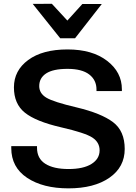

<svg xmlns="http://www.w3.org/2000/svg" viewBox="-20 -989 722 1023"><path d="M40 -200.2Q40 -97.7 124.5 -41.5Q209 14.6 344.7 14.6Q481.4 14.6 563 -42Q644.5 -98.6 644.5 -195.3Q644.5 -291 582.3 -338.1Q520 -385.3 389.2 -416.5Q264.2 -445.8 226.6 -468.8Q189 -491.7 189 -530.3Q189 -573.7 226.1 -597.9Q263.2 -622.1 339.8 -622.1Q416.5 -622.1 455.3 -592.3Q494.1 -562.5 494.1 -512.2V-503.9H629.4V-513.2Q629.4 -604.5 550.5 -665Q471.7 -725.6 339.8 -725.6Q206.5 -725.6 130.4 -669.4Q54.2 -613.3 54.2 -523.4Q54.2 -435.5 112.5 -388.7Q170.9 -341.8 304.2 -311Q434.1 -281.2 472.4 -255.9Q510.7 -230.5 510.7 -188Q510.7 -142.6 467.5 -115.5Q424.3 -88.4 345.2 -88.4Q265.1 -88.4 221.2 -116.5Q177.2 -144.5 177.2 -201.7V-210.4H40ZM300.8 -785.2H379.9L522.5 -967.8H418.9L338.9 -879.4L256.3 -968.8L154.3 -968.3Z"/></svg>

Font: Roboto Flex
Style: wght 600 wdth 140 opsz 13.0 GRAD 0.00 slnt 0.00 XTRA 468 XOPQ 96 YOPQ 79 YTLC 514 YTUC 712 YTAS 750 YTDE -203.00 YTFI 738
Weight: 600
Width: 8
Designer: Berlow after Robertson
Foundry: Google
Version: Version 3.100